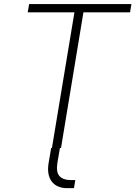

<svg xmlns="http://www.w3.org/2000/svg" viewBox="-20 -748 685 971"><path d="M283.2 0 270.5 74.2Q262.7 122.1 280.5 142.1Q298.3 162.1 335.4 162.6H360.8L354 203.6H319.8Q294.4 203.6 274.7 195.3Q254.9 187 242.2 170.7Q229.5 154.3 225.1 130.4Q220.7 106.4 226.1 74.7L238.8 0ZM120.1 -685.5 127.4 -727.5H644.5L637.7 -685.5H401.9L288.6 0H242.7L356.4 -685.5Z"/></svg>

Font: Inter 18pt ExtraLight
Style: Italic
Weight: 250
Italic angle: -9.3988°
Designer: Rasmus Andersson
Foundry: rsms
Version: Version 4.001;git-66647c0bb